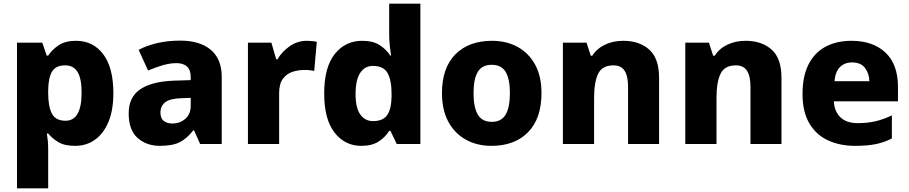

<svg xmlns="http://www.w3.org/2000/svg" viewBox="-20 -780 4926 1040"><path d="M392 -559Q484 -559 539 -486.5Q594 -414 594 -276Q594 -182 567 -118.5Q540 -55 493.5 -22.5Q447 10 387 10Q328 10 294.5 -11Q261 -32 241 -57H234Q237 -38 239 -17Q241 4 241 28V240H72V-549H209L233 -479H241Q262 -511 298 -535Q334 -559 392 -559ZM333 -426Q282 -426 262 -392.5Q242 -359 241 -292V-277Q241 -204 261 -165Q281 -126 335 -126Q422 -126 422 -278Q422 -355 400 -390.5Q378 -426 333 -426Z M956 -560Q1063 -560 1122 -510Q1181 -460 1181 -364V0H1064L1031 -74H1027Q992 -29 953 -9.5Q914 10 846 10Q773 10 725 -33Q677 -76 677 -166Q677 -253 738.5 -295.5Q800 -338 919 -343L1013 -346V-362Q1013 -402 992.5 -420Q972 -438 936 -438Q900 -438 861 -426.5Q822 -415 782 -398L731 -510Q776 -534 833 -547Q890 -560 956 -560ZM962 -248Q899 -246 874 -225.5Q849 -205 849 -170Q849 -139 867 -125Q885 -111 913 -111Q955 -111 984 -136.5Q1013 -162 1013 -206V-250Z M1642 -559Q1655 -559 1671 -557.5Q1687 -556 1696 -554L1682 -396Q1673 -398 1659 -399.5Q1645 -401 1628 -401Q1596 -401 1564.5 -391Q1533 -381 1512.5 -353.5Q1492 -326 1492 -275V0H1323V-549H1450L1476 -459H1483Q1507 -500 1549 -529.5Q1591 -559 1642 -559Z M1937 10Q1848 10 1792 -62Q1736 -134 1736 -274Q1736 -415 1793 -487Q1850 -559 1942 -559Q2000 -559 2036 -536Q2072 -513 2094 -479H2098Q2095 -497 2091.5 -530.5Q2088 -564 2088 -597V-760H2257V0H2129L2095 -71H2088Q2067 -37 2031 -13.5Q1995 10 1937 10ZM2001 -124Q2055 -124 2077.5 -157Q2100 -190 2101 -257V-272Q2101 -345 2079.5 -384Q2058 -423 1999 -423Q1956 -423 1931 -385Q1906 -347 1906 -271Q1906 -196 1931.5 -160Q1957 -124 2001 -124Z M2913 -276Q2913 -138 2840.5 -64Q2768 10 2642 10Q2564 10 2503.5 -23.5Q2443 -57 2408.5 -120.5Q2374 -184 2374 -276Q2374 -412 2446.5 -485.5Q2519 -559 2645 -559Q2723 -559 2783.5 -526Q2844 -493 2878.5 -430Q2913 -367 2913 -276ZM2545 -276Q2545 -199 2568 -159.5Q2591 -120 2644 -120Q2696 -120 2719 -159.5Q2742 -199 2742 -276Q2742 -352 2719 -390.5Q2696 -429 2643 -429Q2591 -429 2568 -390.5Q2545 -352 2545 -276Z M3356 -559Q3443 -559 3496.5 -511.5Q3550 -464 3550 -358V0H3382V-311Q3382 -368 3363 -397Q3344 -426 3303 -426Q3242 -426 3220 -380.5Q3198 -335 3198 -250V0H3029V-549H3157L3180 -478H3188Q3214 -518 3258 -538.5Q3302 -559 3356 -559Z M4019 -559Q4106 -559 4159.5 -511.5Q4213 -464 4213 -358V0H4045V-311Q4045 -368 4026 -397Q4007 -426 3966 -426Q3905 -426 3883 -380.5Q3861 -335 3861 -250V0H3692V-549H3820L3843 -478H3851Q3877 -518 3921 -538.5Q3965 -559 4019 -559Z M4592 -559Q4708 -559 4776 -495.5Q4844 -432 4844 -309V-231H4497Q4499 -177 4532 -145Q4565 -113 4626 -113Q4678 -113 4721.5 -123Q4765 -133 4811 -155V-30Q4770 -9 4724.5 0.5Q4679 10 4612 10Q4529 10 4464.5 -20Q4400 -50 4363.5 -112.5Q4327 -175 4327 -271Q4327 -368 4360 -432Q4393 -496 4452.5 -527.5Q4512 -559 4592 -559ZM4595 -442Q4556 -442 4530.5 -417.5Q4505 -393 4500 -340H4689Q4688 -383 4665 -412.5Q4642 -442 4595 -442Z"/></svg>

Font: Noto Sans Kannada ExtraBold
Style: Regular
Weight: 800
Designer: Jelle Bosma - Monotype Design Team
Foundry: Monotype Imaging Inc.
Version: Version 2.005; ttfautohint (v1.8.4.7-5d5b)